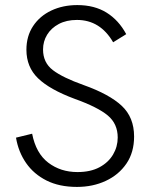

<svg xmlns="http://www.w3.org/2000/svg" viewBox="-20 -727 598 756"><path d="M283 9Q213.5 9 163.2 -16.2Q113 -41.5 82.8 -85Q52.5 -128.5 43 -185L106.5 -200.5Q121.5 -123.5 170 -86.5Q218.5 -49.5 285 -49.5Q336.5 -49.5 371.8 -68.5Q407 -87.5 425.2 -118.5Q443.5 -149.5 443.5 -185.5Q443.5 -239.5 404.5 -272.2Q365.5 -305 273.5 -338Q175.5 -374.5 129.8 -418.8Q84 -463 84 -531Q84 -584.5 110.2 -624.2Q136.5 -664 182 -685.5Q227.5 -707 284.5 -707Q352 -707 399.8 -677.2Q447.5 -647.5 477 -592.5L425.5 -560.5Q374.5 -648.5 283 -648.5Q241.5 -648.5 211.5 -632.5Q181.5 -616.5 165.5 -590.2Q149.5 -564 149.5 -532Q149.5 -480.5 188 -451Q226.5 -421.5 309.5 -392Q410.5 -356 459.2 -310.5Q508 -265 508 -189.5Q508 -127 477.8 -82.8Q447.5 -38.5 396.5 -14.8Q345.5 9 283 9Z"/></svg>

Font: Acari Sans Neue
Style: Regular
Weight: 400
Designer: Alfredo Marco Pradil (font), Cristiano Sobral (main changes)
Foundry: Hanken Design Co. (font), Cristiano Sobral (main changes)
Version: Version 2.459;March 19, 2022;FontCreator 14.0.0.2808 64-bit;